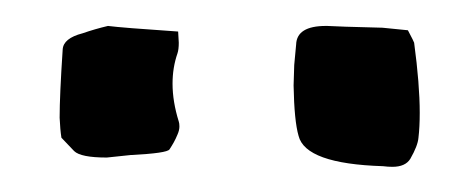

<svg xmlns="http://www.w3.org/2000/svg" viewBox="-20 -744 373 151"><path d="M64 -620.1Q43.5 -620.1 38.3 -625.2Q33.2 -630.4 28.3 -635.7Q27.3 -642.1 26.9 -651.4Q26.9 -668.9 29.3 -705.1Q29.8 -713.9 44.9 -717.8Q54.7 -721.2 64.9 -723.6Q75.7 -722.2 120.1 -719.2L120.6 -710.4Q120.6 -705.1 119.6 -702.1Q115.7 -690.9 115.7 -678.2Q115.7 -664.1 120.6 -648.4Q121.1 -647 121.1 -644.5Q121.1 -641.6 119.6 -638.2Q118.2 -634.8 116.7 -632.1Q115.2 -629.4 113.3 -626.5Q111.3 -623.5 83 -622.1ZM305.7 -710.4Q310.1 -677.7 310.1 -655.3Q310.1 -644 309.1 -635.7Q308.6 -629.4 302.7 -619.1Q298.8 -612.8 288.6 -612.8Q285.2 -612.8 281.2 -613.3Q220.2 -615.2 214.8 -637.2Q211.4 -648.9 210.9 -676.8L211.4 -692.9L212.9 -709Q213.4 -723.6 236.3 -723.6H237.3Q244.6 -723.1 280.8 -722.2L300.8 -720.2Q305.7 -710.9 305.7 -710.4Z"/></svg>

Font: Kurland
Style: Regular
Weight: 400
Designer: GGBot
Version: 0.22